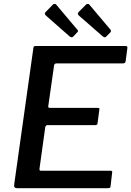

<svg xmlns="http://www.w3.org/2000/svg" viewBox="-20 -982 685 1002"><path d="M154 -730Q155 -738 157.5 -740Q160 -742 166 -742H636Q648 -742 644 -726L636 -664Q635 -657 631.5 -654Q628 -651 619 -651H275Q269 -651 266 -648.5Q263 -646 262 -639L232 -429Q231 -423 233 -421Q235 -419 240 -419H490Q497 -419 498.5 -416Q500 -413 498 -407L489 -338Q488 -329 477 -329H228Q218 -329 216 -317L186 -101Q185 -91 193 -91H555Q562 -91 564.5 -88.5Q567 -86 565 -79L557 -10Q556 -4 553.5 -2Q551 0 543 0H69Q51 0 54 -19L154 -730ZM257 -959Q261 -962 266.5 -961.5Q272 -961 274 -957L382 -829Q386 -826 387 -821.5Q388 -817 383 -813L361 -790Q356 -786 351.5 -787.5Q347 -789 341 -794L224 -897Q208 -909 218 -919ZM430 -959Q434 -962 439.5 -961.5Q445 -961 447 -957L555 -829Q558 -826 559 -821.5Q560 -817 556 -813L533 -790Q529 -786 524.5 -787.5Q520 -789 514 -794L396 -897Q380 -909 391 -920Z"/></svg>

Font: Libre Franklin Thin Medium
Style: Italic
Weight: 500
Italic angle: -8°
Version: Version 3.000